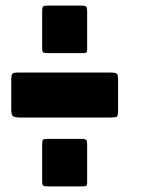

<svg xmlns="http://www.w3.org/2000/svg" viewBox="-20 -663 571 683"><path d="M130 -15.1V-150.8Q130 -162.7 133 -165.8Q136 -169 149 -169H270Q283 -169 286.5 -165.4Q290 -161.9 290 -150.8V-14.3Q290 -4.8 287.5 -2.4Q285 0 273 0H150Q137 0 133.5 -2.8Q130 -5.6 130 -15.1ZM130 -489.1V-624.8Q130 -636.7 133 -639.8Q136 -643 149 -643H270Q283 -643 286.5 -639.4Q290 -635.9 290 -624.8V-488.3Q290 -478.8 287.5 -476.4Q285 -474 273 -474H150Q137 -474 133.5 -476.8Q130 -479.6 130 -489.1ZM20 -274V-379Q20 -396 24 -400.5Q28 -405 44 -405H372Q390 -405 395 -401.5Q400 -398 400 -380V-266Q400 -251 395.5 -248Q391 -245 375 -245H51Q32 -245 26 -250Q20 -255 20 -274Z"/></svg>

Font: Railroad Gothic CC
Style: Bold
Weight: 700
Designer: indestructible type*
Foundry: Cowboy Collective
Version: Version 1.000